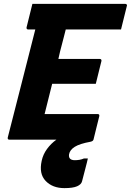

<svg xmlns="http://www.w3.org/2000/svg" viewBox="-20 -720 675 990"><path d="M28 0Q18 0 20 -11Q55 -149 91 -289Q127 -429 162 -568H125Q120 -568 118 -571.5Q116 -575 117 -579Q125 -612 132 -639.5Q139 -667 147 -700H626Q631 -700 633.5 -696.5Q636 -693 634 -689Q626 -656 619 -628.5Q612 -601 604 -568H319Q314 -549 309.5 -530.5Q305 -512 300 -494Q295 -475 290 -455.5Q285 -436 281 -416H495Q500 -416 502 -412.5Q504 -409 503 -405Q501 -396 495.5 -375Q490 -354 484.5 -330.5Q479 -307 474 -288H249Q239 -249 229.5 -210Q220 -171 210 -132H483Q494 -132 492 -121Q488 -105 479 -69Q470 -33 462 0Q461 3 458 6Q455 9 446 11Q391 21 365.5 37Q340 53 336 76Q332 106 366 106Q378 106 390 104Q402 102 413 97H433Q431 107 428 118.5Q425 130 419.5 151.5Q414 173 403 215Q399 231 377.5 240.5Q356 250 312 250Q251 250 215.5 213Q180 176 195 109Q202 76 222.5 48Q243 20 271 0Z"/></svg>

Font: Recursive Mn Lnr St XBd
Style: Italic
Weight: 800
Italic angle: -15°
Monospace: yes
Version: Version 1.079;hotconv 1.0.112;makeotfexe 2.5.65598; ttfautoh